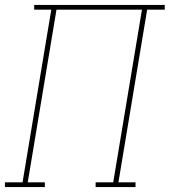

<svg xmlns="http://www.w3.org/2000/svg" viewBox="-38 -755 685 775"><path d="M-18 0V-19H53L169 -716H100V-735H627V-716H556L440 -19H509V0H348V-19H419L535 -716H190L74 -19H143V0Z"/></svg>

Font: Iosevka Curly Slab ThExObl
Style: Regular
Weight: 100
Width: 7
Italic angle: -9°
Monospace: yes
Designer: Belleve Invis
Foundry: Belleve Invis
Version: Version 11.1.0; ttfautohint (v1.8.3)